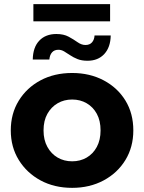

<svg xmlns="http://www.w3.org/2000/svg" viewBox="-20 -898 695 926"><path d="M328 8Q242 8 175.5 -28Q109 -64 70.5 -126.5Q32 -189 32 -269Q32 -350 70.5 -412.5Q109 -475 175.5 -510.5Q242 -546 328 -546Q413 -546 480 -510.5Q547 -475 585 -413Q623 -351 623 -269Q623 -189 585 -126.5Q547 -64 480 -28Q413 8 328 8ZM328 -120Q367 -120 398 -138Q429 -156 447 -189.5Q465 -223 465 -269Q465 -316 447 -349Q429 -382 398 -400Q367 -418 328 -418Q289 -418 258 -400Q227 -382 208.5 -349Q190 -316 190 -269Q190 -223 208.5 -189.5Q227 -156 258 -138Q289 -120 328 -120ZM402 -605Q374 -605 354 -613Q334 -621 318.5 -631.5Q303 -642 289.5 -650Q276 -658 262 -658Q242 -658 231 -645.5Q220 -633 218 -611H138Q139 -670 169.5 -702Q200 -734 252 -734Q287 -734 311 -721Q335 -708 354 -694.5Q373 -681 392 -681Q413 -681 424 -694Q435 -707 436 -727H514Q513 -670 483 -637.5Q453 -605 402 -605ZM141 -795V-878H511V-795Z"/></svg>

Font: Montserrat Thin
Style: Bold
Weight: 700
Version: Version 9.000